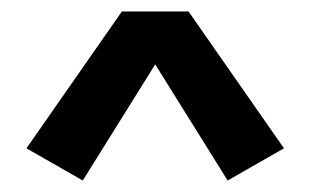

<svg xmlns="http://www.w3.org/2000/svg" viewBox="-20 -757 540 334"><path d="M124 -443 26 -499 192 -737H308L474 -499L376 -443L250 -645Z"/></svg>

Font: Iosevka Curly Slab
Style: Bold
Weight: 700
Monospace: yes
Designer: Belleve Invis
Foundry: Belleve Invis
Version: Version 22.1.2; ttfautohint (v1.8.4)